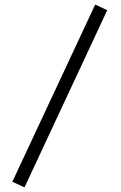

<svg xmlns="http://www.w3.org/2000/svg" viewBox="-20 -791 530 842"><path d="M34.2 5.9 397.5 -771 450.2 -746.1 87.4 30.8Z"/></svg>

Font: News Cycle
Style: Regular
Weight: 500
Version: Version 0.5.2